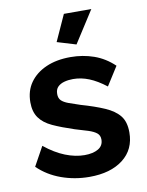

<svg xmlns="http://www.w3.org/2000/svg" viewBox="-84 -790 661 861"><g transform="rotate(-10 247.0 -360.0)"><path d="M254 10Q187 10 126 -12Q65 -34 21 -77L69 -164Q116 -126 161.5 -108Q207 -90 249 -90Q288 -90 311.5 -104Q335 -118 335 -146Q335 -165 322 -175.5Q309 -186 284.5 -194Q260 -202 225 -212Q167 -231 128 -249Q89 -267 69.5 -294.5Q50 -322 50 -365Q50 -417 76.5 -454.5Q103 -492 150.5 -513Q198 -534 262 -534Q318 -534 368 -516.5Q418 -499 459 -460L405 -375Q365 -406 329 -420.5Q293 -435 256 -435Q235 -435 216.5 -430Q198 -425 186.5 -413.5Q175 -402 175 -381Q175 -362 185.5 -351.5Q196 -341 217.5 -333Q239 -325 270 -315Q333 -297 376.5 -278Q420 -259 442 -231.5Q464 -204 464 -156Q464 -78 407 -34Q350 10 254 10ZM299 -585 213 -611 267 -730H392Z"/></g></svg>

Font: Raleway Thin
Style: Bold
Weight: 700
Version: Version 4.026